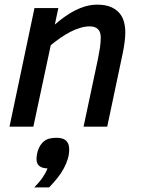

<svg xmlns="http://www.w3.org/2000/svg" viewBox="-20 -547 609 829"><path d="M340.8 0 402.8 -292Q408.2 -319.3 411.6 -341.3Q415 -363.3 415 -386.2Q415 -408.7 403.1 -420.9Q391.1 -433.1 367.2 -433.1Q348.1 -433.1 327.1 -427Q306.2 -420.9 284.7 -409.9Q263.2 -398.9 241.7 -384Q220.2 -369.1 199.2 -352.1L124 0H21L128.9 -512.2H231.9L216.8 -440.9Q237.3 -459 259.3 -474.6Q281.2 -490.2 304.2 -502Q327.1 -513.7 351.1 -520.3Q375 -526.9 399.9 -526.9Q434.1 -526.9 457.3 -517.3Q480.5 -507.8 494.6 -491.7Q508.8 -475.6 514.9 -453.9Q521 -432.1 521 -407.2Q521 -386.7 517.6 -361.8Q514.2 -336.9 508.8 -312L442.9 0ZM127.9 262.2Q150.4 239.3 164.3 219Q178.2 198.7 185.1 180.2Q137.7 178.7 137.7 140.1Q137.7 129.4 139.9 117.9Q142.1 106.4 146.2 96.2Q150.4 85.9 156.5 77.4Q162.6 68.8 169.9 63Q180.2 54.7 193.4 51.3Q206.5 47.9 223.6 47.9Q252.9 47.9 265.9 60.8Q278.8 73.7 278.8 98.1Q278.8 119.1 272.7 139.2Q266.6 159.2 255.9 179.2Q245.1 199.7 229 220.2Q212.9 240.7 191.9 262.2Z"/></svg>

Font: Clear Sans Medium
Style: Italic
Weight: 500
Italic angle: -12°
Foundry: Intel Corporation
Version: Version 1.00